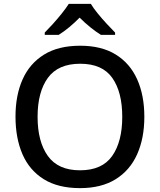

<svg xmlns="http://www.w3.org/2000/svg" viewBox="-20 -1054 825 991"><path d="M725 -451Q725 -341 688 -258Q651 -175 577 -129Q503 -83 393 -83Q280 -83 206 -129Q132 -175 96 -258Q60 -341 60 -452Q60 -562 96.5 -644Q133 -726 207 -772Q281 -818 394 -818Q504 -818 577.5 -772.5Q651 -727 688 -644.5Q725 -562 725 -451ZM174 -451Q174 -323 227 -249Q280 -175 393 -175Q507 -175 559 -249Q611 -323 611 -451Q611 -579 559.5 -652Q508 -725 394 -725Q280 -725 227 -652Q174 -579 174 -451ZM449 -1034Q462 -1012 484.5 -984.5Q507 -957 531.5 -930.5Q556 -904 574 -886V-874H501Q475 -890 446.5 -913Q418 -936 391 -963Q337 -908 283 -874H211V-886Q230 -905 253.5 -931Q277 -957 299 -984.5Q321 -1012 335 -1034Z"/></svg>

Font: Noto Sans Telugu UI Medium
Style: Regular
Weight: 500
Designer: Jelle Bosma - Monotype Design Team
Foundry: Monotype Imaging Inc.
Version: Version 2.005; ttfautohint (v1.8.4.7-5d5b)